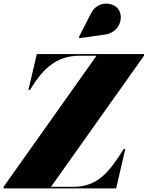

<svg xmlns="http://www.w3.org/2000/svg" viewBox="-75 -1052 824 1072"><path d="M511 -859C590.5 -870 619 -952.5 586 -1000.5C559 -1039.5 471.5 -1052 433.5 -978L365.5 -845L369 -839ZM464 -741 -55 -9V0H573.5L624.5 -220H615.5C536.5 -94 472 -9 335 -9H210L729 -741V-750H130.5L83.5 -550H92.5C157.5 -657 232 -741 369 -741Z"/></svg>

Font: Bodoni* 24pt Fatface
Style: Italic
Weight: 900
Italic angle: -13°
Version: Version 2.3